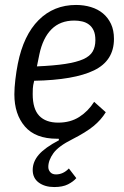

<svg xmlns="http://www.w3.org/2000/svg" viewBox="-20 -548 500 775"><path d="M199 207Q161 207 136.5 189Q112 171 112 138Q112 105 136.5 76.5Q161 48 218 18L217 12H210Q123 12 80.5 -37.5Q38 -87 38 -167Q38 -193 42 -227Q46 -261 52 -291Q75 -406 136 -467Q197 -528 287 -528Q319 -528 347 -519.5Q375 -511 395.5 -494Q416 -477 428 -451.5Q440 -426 440 -391Q440 -303 359.5 -264Q279 -225 118 -222Q113 -203 112.5 -190.5Q112 -178 112 -168Q112 -108 138.5 -80.5Q165 -53 215 -53Q264 -53 300 -76Q336 -99 360 -137L407 -95Q388 -64 357.5 -39Q327 -14 272 14Q216 42 195.5 70.5Q175 99 175 126Q175 138 183 147Q191 156 206 156Q235 156 258 132L288 171Q276 185 254.5 196Q233 207 199 207ZM280 -465Q223 -465 188 -430Q153 -395 139 -329L129 -280Q198 -283 243.5 -290Q289 -297 316 -309Q343 -321 354 -340Q365 -359 365 -386Q365 -410 358 -425Q351 -440 339 -449Q327 -458 311.5 -461.5Q296 -465 280 -465Z"/></svg>

Font: IBM Plex Sans Condensed
Style: Italic
Weight: 400
Width: 3
Italic angle: -11°
Designer: Mike Abbink, Paul van der Laan, Pieter van Rosmalen
Foundry: Bold Monday
Version: Version 1.3